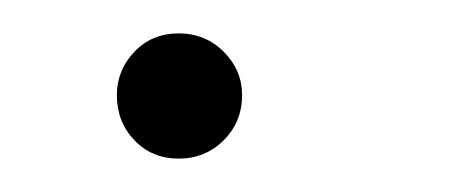

<svg xmlns="http://www.w3.org/2000/svg" viewBox="-20 -90 285 115"><path d="M87 5Q71 5 60.5 -6Q50 -17 50 -33Q50 -48 60.5 -59Q71 -70 87 -70Q103 -70 114 -59Q125 -48 125 -33Q125 -17 114 -6Q103 5 87 5Z"/></svg>

Font: Be Vietnam Pro Variable Thin
Style: Italic
Weight: 100
Italic angle: -12°
Designer: Lam Bao, Tony Le, Vietanh Nguyen
Foundry: Yellow Type Foundry
Version: Version 1.002